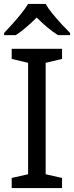

<svg xmlns="http://www.w3.org/2000/svg" viewBox="-20 -964 379 984"><path d="M298 0H40V-52L124 -71V-642L40 -662V-714H298V-662L214 -642V-71L298 -52ZM214 -944Q226 -922 248.5 -894.5Q271 -867 295.5 -840.5Q320 -814 339 -795V-784H277Q251 -800 223 -823.5Q195 -847 168 -874Q141 -847 114 -824Q87 -801 61 -784H1V-795Q20 -815 43.5 -841Q67 -867 89 -894.5Q111 -922 124 -944Z"/></svg>

Font: Noto Sans Khmer UI
Style: Regular
Weight: 400
Designer: Danh Hong and the Monotype Design Team
Foundry: Monotype Imaging Inc.
Version: Version 2.002